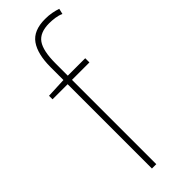

<svg xmlns="http://www.w3.org/2000/svg" viewBox="-255 -788 810 810"><g transform="rotate(-45 150.5 -382.5)"><path d="M231 -503H127V0H101V-503H11V-524L101 -528V-604Q101 -683 130 -724Q159 -765 228 -765Q250 -765 268 -761.5Q286 -758 301 -753L295 -728Q280 -735 262 -737.5Q244 -740 228 -740Q172 -740 149.5 -708Q127 -676 127 -601V-528H231Z"/></g></svg>

Font: Noto Sans Myanmar UI SemiCondensed Thin
Style: Regular
Weight: 100
Width: 4
Designer: Monotype Design Team
Foundry: Monotype Imaging Inc.
Version: Version 2.103; ttfautohint (v1.8.4.7-5d5b)